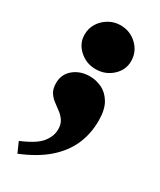

<svg xmlns="http://www.w3.org/2000/svg" viewBox="-175 -505 661 793"><g transform="rotate(30 156.0 -108.5)"><path d="M50.8 227.5 29.3 178.7Q97.7 150.4 122.1 120.1Q146.5 89.8 146.5 56.6Q146.5 32.2 136.2 16.6Q126 1 110.4 -10.7Q94.7 -22.5 79.1 -34.2Q63.5 -45.9 53.2 -62.5Q43 -79.1 43 -105.5Q43 -147.5 74.2 -173.3Q105.5 -199.2 151.4 -199.2Q180.7 -199.2 208.5 -186Q236.3 -172.9 254.9 -142.1Q273.4 -111.3 273.4 -57.6Q273.4 3.9 250.5 56.6Q227.5 109.4 178.7 152.3Q129.9 195.3 50.8 227.5ZM155.3 -236.3Q110.4 -236.3 77.6 -266.1Q44.9 -295.9 44.9 -337.9Q44.9 -368.2 60.1 -392.1Q75.2 -416 100.6 -430.7Q126 -445.3 155.3 -445.3Q201.2 -445.3 233.9 -414.1Q266.6 -382.8 266.6 -337.9Q266.6 -295.9 233.9 -266.1Q201.2 -236.3 155.3 -236.3Z"/></g></svg>

Font: Crimson Pro Black
Style: Regular
Weight: 900
Designer: Jacques Le Bailly
Foundry: Baron von Fonthausen
Version: Version 1.003